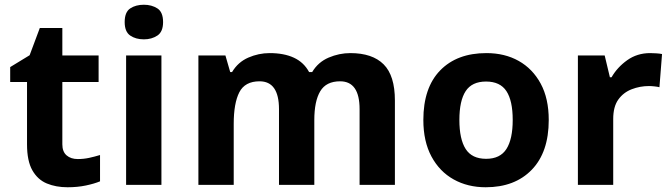

<svg xmlns="http://www.w3.org/2000/svg" viewBox="-20 -780 2834 810"><path d="M308 -109Q333 -109 356 -114Q379 -119 402 -126V-15Q378 -5 342.5 2.5Q307 10 265 10Q216 10 177.5 -6Q139 -22 116.5 -61.5Q94 -101 94 -171V-434H23V-497L105 -547L148 -662H243V-546H396V-434H243V-171Q243 -140 261 -124.5Q279 -109 308 -109Z M661 -546V0H512V-546ZM587 -760Q620 -760 644 -744.5Q668 -729 668 -686.8Q668 -646 644 -630Q620 -614 587 -614Q552.7 -614 529.4 -630Q506 -646 506 -686.8Q506 -729 529.4 -744.5Q552.7 -760 587 -760Z M1458 -556Q1551 -556 1598.5 -508.5Q1646 -461 1646 -356V0H1497V-319.4Q1497 -437 1414.8 -437Q1356 -437 1331 -395Q1306 -353 1306 -273.5V0H1157V-319.4Q1157 -437 1075 -437Q1013.3 -437 989.6 -390.7Q966 -344.4 966 -257.4V0H817V-546H931L951.2 -476H959Q984 -518 1027.5 -537Q1071 -556 1117.7 -556Q1178 -556 1220 -536.5Q1262 -517 1284 -476H1297Q1322 -518 1366.5 -537Q1411 -556 1458 -556Z M2295 -273.7Q2295 -138 2223.5 -64Q2152 10 2029 10Q1953.1 10 1893.8 -23.1Q1834.4 -56.2 1800.2 -119.8Q1766 -183.4 1766 -274Q1766 -410 1837 -483Q1908 -556 2032 -556Q2109.4 -556 2168.2 -523Q2227 -490 2261 -427.3Q2295 -364.5 2295 -273.7ZM1918 -274Q1918 -193 1944.5 -151.5Q1971 -110 2030.9 -110Q2090 -110 2116.5 -151.5Q2143 -193 2143 -274Q2143 -355 2116.5 -395.5Q2090 -436 2030.5 -436Q1971 -436 1944.5 -395.5Q1918 -355 1918 -274Z M2723 -556Q2734 -556 2749 -555Q2764 -554 2773 -552L2762 -412Q2755 -414 2741.5 -415.5Q2728 -417 2718 -417Q2680 -417 2645 -403.5Q2610 -390 2588.5 -360Q2567 -330 2567 -278V0H2418V-546H2531L2553 -454H2560Q2584 -496 2626 -526Q2668 -556 2723 -556Z"/></svg>

Font: Noto Sans Sundanese
Style: Regular
Weight: 400
Designer: Monotype Design Team (Regular), Sérgio L. Martins (other weights)
Foundry: Monotype Imaging Inc.
Version: Version 2.003